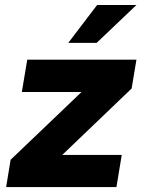

<svg xmlns="http://www.w3.org/2000/svg" viewBox="-20 -757 581 777"><path d="M4.9 0 22.9 -110.4 309.1 -383.8 309.6 -384.8H68.4L90.3 -515.6H532.2L512.7 -398.9L232.9 -130.9V-129.9H472.7L451.2 0ZM256.3 -583.5 373 -736.8H532.2L371.1 -583.5Z"/></svg>

Font: Inter Display ExtraBold
Style: Italic
Weight: 800
Italic angle: -9.39999°
Designer: Rasmus Andersson
Foundry: rsms
Version: Version 4.000;git-a52131595